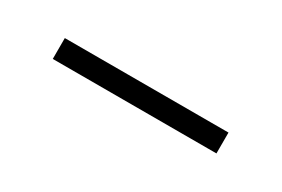

<svg xmlns="http://www.w3.org/2000/svg" viewBox="-9 -618 421 287"><g transform="rotate(30 201.0 -475.0)"><path d="M60 -493V-457H342.5V-493Z"/></g></svg>

Font: Bodoni* 06pt Medium
Style: Regular
Weight: 500
Version: Version 2.3